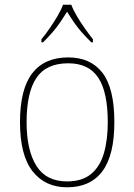

<svg xmlns="http://www.w3.org/2000/svg" viewBox="-20 -786 571 816"><path d="M265 10Q172 10 118.5 -58Q65 -126 65 -267Q65 -407 117 -474.5Q169 -542 270 -542Q365 -542 415.5 -476.5Q466 -411 466 -267Q466 -126 415 -58Q364 10 265 10ZM265 -15Q329 -15 367 -46.5Q405 -78 421.5 -134.5Q438 -191 438 -267Q438 -395 397.5 -456Q357 -517 270 -517Q176 -517 134.5 -454.5Q93 -392 93 -267Q93 -148 134.5 -81.5Q176 -15 265 -15ZM156 -619Q172 -638 190 -664Q208 -690 224 -717Q240 -744 248 -766H283Q291 -744 307 -717Q323 -690 341.5 -664Q360 -638 375 -619V-606H368Q343 -631 325.5 -651Q308 -671 294 -691.5Q280 -712 265 -736Q250 -712 236 -691.5Q222 -671 205 -651Q188 -631 163 -606H156Z"/></svg>

Font: Noto Serif Kannada Thin
Style: Regular
Weight: 250
Version: Version 2.003